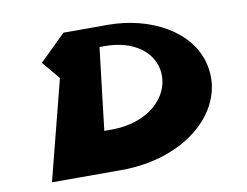

<svg xmlns="http://www.w3.org/2000/svg" viewBox="-67 -669 981 762"><g transform="rotate(-10 423.5 -288.5)"><path d="M232 -577 127 -474 187 -402 84 0H364C630 0 814 -169 772 -353C740 -494 580 -577 411 -577ZM324 -165 363 -496H386C499 -496 580 -438 587 -352C594 -253 500 -165 354 -165Z"/></g></svg>

Font: Hussar Milosc
Style: Bold
Weight: 700
Foundry: Cannot Into Space Fonts
Version: Version 1.02